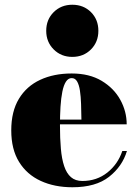

<svg xmlns="http://www.w3.org/2000/svg" viewBox="-20 -780 582 810"><path d="M285.5 10Q210 10 151.8 -16.8Q93.5 -43.5 60.5 -96.8Q27.5 -150 27.5 -230Q27.5 -310 59.8 -363.2Q92 -416.5 149.5 -443.2Q207 -470 282.5 -470Q357 -470 408.8 -439Q460.5 -408 487.5 -359Q514.5 -310 514.5 -255.5H94V-275.5H323.5Q323 -310 322 -341.5Q321 -373 317.2 -397.8Q313.5 -422.5 305.2 -436.5Q297 -450.5 282.5 -450.5Q268 -450.5 258.2 -435.5Q248.5 -420.5 243 -393.2Q237.5 -366 235.2 -329.5Q233 -293 233 -250Q233 -196 236.8 -152.8Q240.5 -109.5 250.8 -79Q261 -48.5 279.5 -32.5Q298 -16.5 327.5 -16.5Q388 -16.5 432.8 -52Q477.5 -87.5 496 -143H515.5Q496 -78 440 -34Q384 10 285.5 10ZM285 -540Q238 -540 206.5 -571.5Q175 -603 175 -650Q175 -697.5 206.5 -728.8Q238 -760 285 -760Q332.5 -760 363.8 -728.8Q395 -697.5 395 -650Q395 -603 363.8 -571.5Q332.5 -540 285 -540Z"/></svg>

Font: Bodoni Moda 11pt Black
Style: Regular
Weight: 900
Designer: Owen Earl
Foundry: indestructible type
Version: Version 2.004